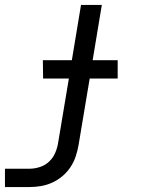

<svg xmlns="http://www.w3.org/2000/svg" viewBox="-23 -540 643 775"><path d="M-3 215V141H97Q117 141 138.5 134Q160 127 176 111.5Q192 96 200.5 75.5Q209 55 212 34L255 -223H151L150 -297H267L304 -520H388L351 -297H452V-223H339L294 46Q290 69 282.5 91.5Q275 114 261.5 134.5Q248 155 229 171Q210 187 188 197Q166 207 142.5 211Q119 215 97 215Z"/></svg>

Font: Iosevka Extended Oblique
Style: Regular
Weight: 400
Width: 7
Italic angle: -9°
Monospace: yes
Designer: Belleve Invis
Foundry: Belleve Invis
Version: Version 32.0.1; ttfautohint (v1.8.4)